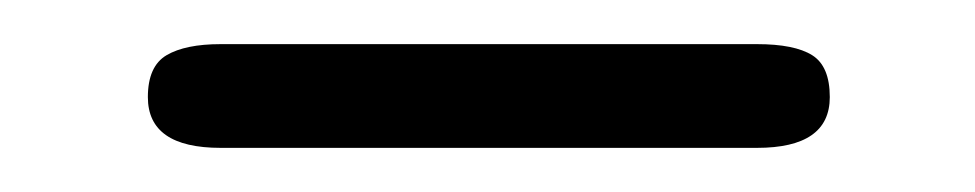

<svg xmlns="http://www.w3.org/2000/svg" viewBox="-20 -628 442 87"><path d="M47 -584Q47 -598 55.5 -603Q64 -608 80 -608H323Q340 -608 348 -603Q356 -598 356 -584Q356 -561 323 -561H80Q47 -561 47 -584Z"/></svg>

Font: Kodchasan Light
Style: Regular
Weight: 300
Version: Version 1.000; ttfautohint (v1.6)